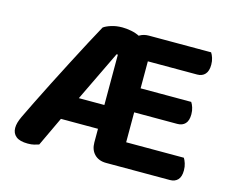

<svg xmlns="http://www.w3.org/2000/svg" viewBox="-90 -738 1044 872"><g transform="rotate(15 432.0 -301.5)"><path d="M492.6 -486.9H390.1L259 -214.7L239.9 -176.6L156.8 -0.3Q145.9 3 134.4 6.2Q123 9.3 104.7 9.3Q67.6 9.3 49.7 -5.1Q31.7 -19.6 31.7 -45.1Q31.7 -57.4 35.4 -70.6Q39.1 -83.7 46.7 -100Q60.4 -128.9 83.9 -176.4Q107.4 -223.8 136.2 -280.7Q165.1 -337.5 195 -395.1Q224.9 -452.7 251.6 -503.3Q278.4 -553.9 297.2 -587.8Q309.1 -596.8 332.4 -604.2Q355.6 -611.7 384.5 -611.7Q403.7 -611.7 426.3 -607.4Q448.9 -603 467.4 -593.3Q486 -583.5 492.3 -566.2ZM146.6 -138.2 201.3 -250.1H437.6L456.9 -138.2ZM396.1 -527.2H535.5V-6.7Q526.9 -4.4 509.1 -1.2Q491.3 2 471.7 2Q436.9 2 416.5 -18.8Q396.1 -39.5 396.1 -74.4ZM471.7 -252.9V-365.8H773.4Q779.4 -357.2 784 -342.9Q788.7 -328.6 788.7 -311.4Q788.7 -281.5 775.2 -267.2Q761.8 -252.9 738.5 -252.9ZM471.7 2V-112.2H806.8Q812.4 -103.6 817.2 -88.8Q822 -74.1 822 -56.5Q822 -26.6 808.6 -12.3Q795.1 2 771.9 2ZM438.3 -492.8V-568.4Q449.9 -585.4 468 -596Q486.1 -606.7 510.1 -606.7H802.4Q808.4 -598.1 813 -583.8Q817.7 -569.5 817.7 -552.2Q817.7 -522.4 804.2 -507.6Q790.8 -492.8 767.6 -492.8Z"/></g></svg>

Font: Baloo Tamma 2
Style: Regular
Weight: 400
Designer: Divya Kowshik, Shuchita Grover and Ek Type
Foundry: Ek Type
Version: Version 1.700